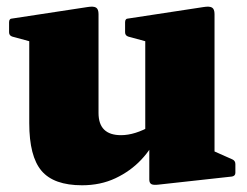

<svg xmlns="http://www.w3.org/2000/svg" viewBox="-20 -535 735 571"><path d="M618 -162V-55L599 -93L671 -61Q680 -57 680 -47V-21Q680 -12 670 -10L452 14Q436 16 430 12.5Q424 9 424 -1V-124L412 -141V-162ZM224 16Q140 16 103.5 -27Q67 -70 67 -169V-308H273V-199Q273 -133 340 -133Q381 -133 430 -161L448 -133Q432 -94 400 -60Q368 -26 323.5 -5Q279 16 224 16ZM412 -162V-308H618V-162ZM67 -308V-462L87 -407L17 -426Q7 -429 7 -439V-469Q7 -480 17 -480L240 -514Q258 -517 265.5 -512.5Q273 -508 273 -493V-308ZM412 -308V-462L432 -407L362 -426Q352 -429 352 -439V-469Q352 -480 362 -480L585 -514Q603 -517 610.5 -512.5Q618 -508 618 -493V-308Z"/></svg>

Font: Hahmlet Black
Style: Regular
Weight: 900
Version: Version 1.002